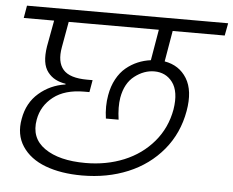

<svg xmlns="http://www.w3.org/2000/svg" viewBox="-51 -800 1009 831"><g transform="rotate(5 453.5 -384.5)"><path d="M23.9 -686 33.2 -740.2H907.2L897 -686H670.9L647.9 -551.8Q711.9 -541 744.4 -488.3Q776.9 -435.5 761.2 -346.2Q744.1 -248.5 684.1 -176.3Q624 -104 533.7 -66.4Q443.4 -28.8 334 -28.8Q242.7 -28.8 175 -54.2Q107.4 -79.6 73.7 -130.6Q40 -181.6 53.2 -251Q65.4 -320.8 114.3 -363Q163.1 -405.3 229 -415V-418Q204.1 -421.9 184.8 -431.9Q165.5 -441.9 151.1 -460.4Q136.7 -479 132.8 -506.3Q128.9 -533.7 134.8 -571.8L155.8 -686ZM344.2 -84Q435.1 -84 511.2 -115.2Q587.4 -146.5 638.7 -206.8Q689.9 -267.1 704.1 -348.1Q710.4 -387.7 705.8 -417.2Q701.2 -446.8 686.5 -466.3Q671.9 -485.8 651.9 -495.4Q631.8 -504.9 607.9 -504.9Q562.5 -504.9 522 -473.6Q481.4 -442.4 470.2 -378.9Q463.4 -338.4 471.2 -283.2H416Q408.2 -336.4 417 -384.8Q423.8 -424.3 440.7 -455.3Q457.5 -486.3 481.2 -505.9Q504.9 -525.4 531.5 -536.6Q558.1 -547.9 587.9 -551.8L610.8 -686H219.2L199.2 -574.2Q187.5 -509.3 216.1 -476.6Q244.6 -443.8 320.8 -443.8H344.2L335 -391.1H313Q228.5 -391.1 178.7 -352.3Q128.9 -313.5 118.2 -252.9Q103.5 -172.4 166.5 -128.2Q229.5 -84 344.2 -84Z"/></g></svg>

Font: SVN-Poppins Light
Style: Italic
Weight: 300
Italic angle: -10°
Designer: Ninad Kale (Devanagari), Jonny Pinhorn (Latin)
Foundry: Indian Type Foundry
Version: Version 3.002 2017